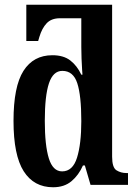

<svg xmlns="http://www.w3.org/2000/svg" viewBox="-20 -780 573 810"><path d="M204 10Q123 10 80 -57.5Q37 -125 37 -270Q37 -415 79 -481Q121 -547 201 -547Q248 -547 276.5 -525Q305 -503 323 -465H328Q328 -464 326.5 -484.5Q325 -505 324 -533Q323 -561 323 -582V-703H233Q197 -703 177 -682Q157 -661 146 -624L141 -607H91V-760H453V-119Q453 -73 471.5 -61.5Q490 -50 513 -50H520V0H362L338 -82H330Q312 -41 281.5 -15.5Q251 10 204 10ZM242 -57Q287 -57 305 -115Q323 -173 323 -269Q323 -377 306 -429Q289 -481 243 -481Q204 -481 186.5 -428.5Q169 -376 169 -270Q169 -167 186 -112Q203 -57 242 -57Z"/></svg>

Font: Noto Serif ExtraCondensed
Style: Bold
Weight: 700
Width: 2
Designer: Monotype Design Team
Foundry: Monotype Imaging Inc.
Version: Version 2.014; ttfautohint (v1.8.4.7-5d5b)